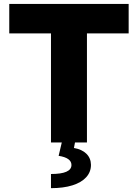

<svg xmlns="http://www.w3.org/2000/svg" viewBox="-20 -727 704 980"><path d="M27.3 -707H636.7V-556.6H423.8V0H362.8L357.4 28.3Q397.9 35.2 420.9 57.6Q443.8 80.1 444.3 114.3Q444.3 150.9 419.9 177.7Q395.5 204.6 349.6 219Q303.7 233.4 240.2 233.4V161.1Q344.7 161.1 344.7 115.2Q344.7 78.6 279.3 68.4L295.4 0H240.2V-556.6H27.3Z"/></svg>

Font: Pretendard JP Black
Style: Regular
Weight: 900
Designer: Base glyphs from Inter by Rasmus Andersson; Hangeul glyphs from Noto Sans CJK(Source Han Sans) by Jang Soo-young and Kan
Foundry: Kil Hyung-jin
Version: Version 1.309